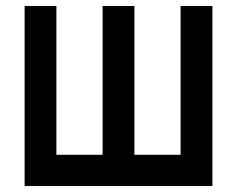

<svg xmlns="http://www.w3.org/2000/svg" viewBox="-20 -620 790 640"><path d="M62 -600H168V-104H322V-600H428V-104H582V-600H688V0H62Z"/></svg>

Font: Martian Mono VF sWd Rg
Style: Regular
Weight: 400
Width: 6
Monospace: yes
Designer: Roman Shamin
Foundry: Evil Martians
Version: Version 1.100